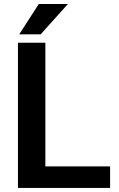

<svg xmlns="http://www.w3.org/2000/svg" viewBox="-20 -920 581 940"><path d="M519 -105.5V0H67.9V-710.9H202.1V-105.5ZM74.2 -752 169.9 -900.4H312.5L179.2 -752Z"/></svg>

Font: Vazirmatn RD SemiBold
Style: Regular
Weight: 600
Designer: Saber Rastikerdar
Foundry: Saber Rastikerdar
Version: Version 32.102